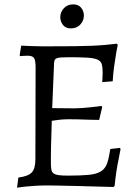

<svg xmlns="http://www.w3.org/2000/svg" viewBox="-20 -849 631 879"><path d="M213 -105Q213 -85 215 -73Q217 -61 225.5 -55Q234 -49 249.5 -47Q265 -45 292 -45Q351 -45 386.5 -48.5Q422 -52 442 -64.5Q462 -77 470.5 -101.5Q479 -126 485 -167L529 -172L532 -167Q527 -142 522 -115Q517 -92 512.5 -61.5Q508 -31 505 1L500 7Q440 6 384 4Q360 3 334.5 2.5Q309 2 284 1.5Q259 1 237 0.5Q215 0 197 0Q168 0 143 1.5Q118 3 99 5Q77 8 58 10L64 -36Q109 -42 125.5 -59.5Q142 -77 142 -120L143 -540Q143 -572 136 -583Q129 -594 106 -594Q101 -594 95 -593.5Q89 -593 84 -593Q78 -592 72 -592L70 -596L77 -640Q100 -639 124 -638Q144 -637 168.5 -637Q193 -637 216 -637Q276 -637 321 -637.5Q366 -638 401 -639.5Q436 -641 463.5 -643.5Q491 -646 516 -649L519 -643Q514 -620 510 -594Q506 -571 502 -541.5Q498 -512 496 -477L448 -473Q448 -481 449 -489Q449 -496 449.5 -503.5Q450 -511 450 -516Q450 -540 446 -554.5Q442 -569 426.5 -576Q411 -583 380.5 -585Q350 -587 297 -587Q273 -587 259 -586Q245 -585 238 -581.5Q231 -578 229 -570Q227 -562 227 -548L219 -354Q236 -354 267.5 -353.5Q299 -353 322 -353Q336 -353 356 -354.5Q376 -356 396 -358Q419 -361 444 -364L448 -359L434 -300Q409 -300 384 -301Q363 -302 338.5 -302.5Q314 -303 294 -303Q271 -303 250.5 -300.5Q230 -298 217 -296Q216 -255 215 -225Q214 -195 213.5 -172.5Q213 -150 213 -133.5Q213 -117 213 -105ZM305 -719Q280 -719 268 -735Q256 -751 256 -770Q256 -794 272.5 -811.5Q289 -829 315 -829Q339 -829 351.5 -813.5Q364 -798 364 -778Q364 -754 347.5 -736.5Q331 -719 305 -719Z"/></svg>

Font: Alegreya
Style: Regular
Weight: 400
Designer: Juan Pablo del Peral
Foundry: Juan Pablo del Peral
Version: Version 1.003